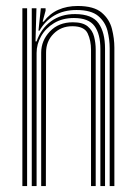

<svg xmlns="http://www.w3.org/2000/svg" viewBox="-20 -628 459 648"><path d="M350.2 0V-464.8Q350.2 -494.2 342.8 -524.1Q335.2 -554 311.4 -574.1Q287.5 -594.2 238.2 -594.2Q194.8 -594.2 163.1 -575.5Q131.5 -556.8 113.5 -524.5H109.8L117.8 -600H133.8V-591.8L123.8 -554.8H127.2Q148.2 -582.5 177.1 -595.1Q206 -607.8 242.2 -607.8Q296.8 -607.8 323.1 -585.5Q349.5 -563.2 357.8 -530.6Q366 -498 366 -467V0ZM55.5 0V-600H71.5V0ZM87.2 0V-600H103L99.8 -488.2H103.5Q118.2 -531.2 152 -556Q185.8 -580.8 233.8 -580.5Q290.8 -580.2 312.6 -549.5Q334.5 -518.8 334.5 -464V0H318.8V-462.5Q318.8 -513.2 298.9 -540.2Q279 -567.2 229.5 -567.2Q190.8 -567.2 162.5 -550.1Q134.2 -533 118.9 -506Q103.5 -479 103.5 -449.2V0ZM119 0V-450Q119 -491 148.4 -521.9Q177.8 -552.8 226 -552.8Q259.2 -552.8 275.8 -539.1Q292.2 -525.5 297.6 -504.2Q303 -483 303 -460.5V0H287.2V-459.8Q287.2 -491 275.9 -515.2Q264.5 -539.5 224 -539.5Q186.2 -539.5 160.9 -514.1Q135.5 -488.8 135.5 -451L134.8 0Z"/></svg>

Font: Big Shoulders Inline Text
Style: Regular
Weight: 400
Designer: Patric King
Foundry: XO Type Co
Version: Version 1.000